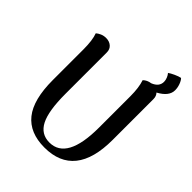

<svg xmlns="http://www.w3.org/2000/svg" viewBox="-237 -991 1141 1141"><g transform="rotate(45 333.5 -420.5)"><path d="M573 -689Q588 -674 588 -649V-306Q588 -147 524 -67Q460 13 333 13Q209 13 147 -64.5Q85 -142 85 -306V-564Q85 -640 69 -683Q79 -692 95.5 -699.5Q112 -707 133 -707Q160 -707 178 -691.5Q196 -676 196 -649V-301Q196 -158 229 -93.5Q262 -29 333 -29Q479 -29 479 -301V-564Q479 -636 463 -683Q482 -702 512 -706Q560 -725 560 -766Q560 -780 554 -795Q548 -810 539 -820Q551 -829 575 -840Q599 -851 615 -854Q626 -843 634 -821Q642 -799 642 -777Q642 -726 573 -689Z"/></g></svg>

Font: Arima Madurai
Style: Bold
Weight: 700
Designer: Joana Correia and Natanael Gama
Foundry: NDISCOVER
Version: Version 1.019